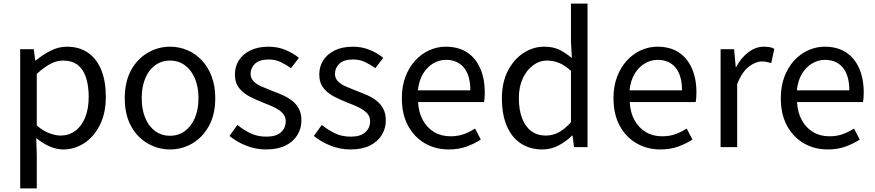

<svg xmlns="http://www.w3.org/2000/svg" viewBox="-20 -816 4853 1065"><path d="M92 229V-543H167L176 -480H178Q215 -511 259.5 -534Q304 -557 351 -557Q421 -557 469.5 -522.5Q518 -488 542.5 -426Q567 -364 567 -280Q567 -187 533.5 -121.5Q500 -56 446.5 -21.5Q393 13 331 13Q294 13 256 -3.5Q218 -20 181 -50L184 45V229ZM316 -64Q361 -64 396.5 -89.5Q432 -115 452 -163.5Q472 -212 472 -279Q472 -339 457.5 -384.5Q443 -430 412 -455Q381 -480 328 -480Q294 -480 258.5 -461Q223 -442 184 -406V-120Q220 -89 255 -76.5Q290 -64 316 -64Z M923 13Q857 13 799 -20.5Q741 -54 706.5 -117.5Q672 -181 672 -271Q672 -362 706.5 -425.5Q741 -489 799 -523Q857 -557 923 -557Q973 -557 1018.5 -538Q1064 -519 1099 -482Q1134 -445 1154 -392Q1174 -339 1174 -271Q1174 -181 1139 -117.5Q1104 -54 1047 -20.5Q990 13 923 13ZM923 -63Q970 -63 1005.5 -89Q1041 -115 1061 -162Q1081 -209 1081 -271Q1081 -334 1061 -381Q1041 -428 1005.5 -454Q970 -480 923 -480Q876 -480 840.5 -454Q805 -428 785.5 -381Q766 -334 766 -271Q766 -209 785.5 -162Q805 -115 840.5 -89Q876 -63 923 -63Z M1455 13Q1398 13 1344.5 -8.5Q1291 -30 1253 -62L1297 -123Q1333 -94 1371 -76Q1409 -58 1458 -58Q1512 -58 1538.5 -82.5Q1565 -107 1565 -143Q1565 -171 1546.5 -189.5Q1528 -208 1499.5 -221.5Q1471 -235 1441 -246Q1403 -261 1366.5 -279.5Q1330 -298 1306.5 -327.5Q1283 -357 1283 -403Q1283 -447 1305 -481.5Q1327 -516 1369 -536.5Q1411 -557 1470 -557Q1520 -557 1563.5 -539Q1607 -521 1638 -495L1594 -438Q1566 -458 1536.5 -472Q1507 -486 1471 -486Q1419 -486 1394.5 -462.5Q1370 -439 1370 -407Q1370 -382 1386.5 -365Q1403 -348 1430 -336.5Q1457 -325 1487 -313Q1517 -302 1546.5 -289Q1576 -276 1599.5 -258Q1623 -240 1637.5 -213.5Q1652 -187 1652 -148Q1652 -104 1629.5 -67Q1607 -30 1563.5 -8.5Q1520 13 1455 13Z M1923 13Q1866 13 1812.5 -8.5Q1759 -30 1721 -62L1765 -123Q1801 -94 1839 -76Q1877 -58 1926 -58Q1980 -58 2006.5 -82.5Q2033 -107 2033 -143Q2033 -171 2014.5 -189.5Q1996 -208 1967.5 -221.5Q1939 -235 1909 -246Q1871 -261 1834.5 -279.5Q1798 -298 1774.5 -327.5Q1751 -357 1751 -403Q1751 -447 1773 -481.5Q1795 -516 1837 -536.5Q1879 -557 1938 -557Q1988 -557 2031.5 -539Q2075 -521 2106 -495L2062 -438Q2034 -458 2004.5 -472Q1975 -486 1939 -486Q1887 -486 1862.5 -462.5Q1838 -439 1838 -407Q1838 -382 1854.5 -365Q1871 -348 1898 -336.5Q1925 -325 1955 -313Q1985 -302 2014.5 -289Q2044 -276 2067.5 -258Q2091 -240 2105.5 -213.5Q2120 -187 2120 -148Q2120 -104 2097.5 -67Q2075 -30 2031.5 -8.5Q1988 13 1923 13Z M2469 13Q2396 13 2337 -21Q2278 -55 2243.5 -118.5Q2209 -182 2209 -271Q2209 -338 2229 -390.5Q2249 -443 2283.5 -480.5Q2318 -518 2362 -537.5Q2406 -557 2452 -557Q2522 -557 2570 -526Q2618 -495 2643.5 -437.5Q2669 -380 2669 -302Q2669 -287 2668 -274Q2667 -261 2665 -250H2299Q2302 -192 2325.5 -149.5Q2349 -107 2388 -83.5Q2427 -60 2479 -60Q2519 -60 2551.5 -71.5Q2584 -83 2615 -103L2647 -42Q2612 -19 2568 -3Q2524 13 2469 13ZM2298 -315H2589Q2589 -397 2553.5 -440.5Q2518 -484 2454 -484Q2416 -484 2382.5 -464Q2349 -444 2326.5 -407Q2304 -370 2298 -315Z M2988 13Q2920 13 2869.5 -20Q2819 -53 2791.5 -116.5Q2764 -180 2764 -271Q2764 -359 2797 -423Q2830 -487 2883.5 -522Q2937 -557 2999 -557Q3047 -557 3081.5 -540.5Q3116 -524 3152 -494L3147 -587V-796H3239V0H3164L3156 -64H3153Q3121 -32 3079 -9.5Q3037 13 2988 13ZM3008 -64Q3046 -64 3080 -82.5Q3114 -101 3147 -138V-423Q3113 -454 3081 -467Q3049 -480 3015 -480Q2972 -480 2936.5 -453.5Q2901 -427 2879.5 -380.5Q2858 -334 2858 -272Q2858 -207 2876 -160Q2894 -113 2927.5 -88.5Q2961 -64 3008 -64Z M3643 13Q3570 13 3511 -21Q3452 -55 3417.5 -118.5Q3383 -182 3383 -271Q3383 -338 3403 -390.5Q3423 -443 3457.5 -480.5Q3492 -518 3536 -537.5Q3580 -557 3626 -557Q3696 -557 3744 -526Q3792 -495 3817.5 -437.5Q3843 -380 3843 -302Q3843 -287 3842 -274Q3841 -261 3839 -250H3473Q3476 -192 3499.5 -149.5Q3523 -107 3562 -83.5Q3601 -60 3653 -60Q3693 -60 3725.5 -71.5Q3758 -83 3789 -103L3821 -42Q3786 -19 3742 -3Q3698 13 3643 13ZM3472 -315H3763Q3763 -397 3727.5 -440.5Q3692 -484 3628 -484Q3590 -484 3556.5 -464Q3523 -444 3500.5 -407Q3478 -370 3472 -315Z M3977 0V-543H4052L4061 -444H4063Q4091 -496 4131.5 -526.5Q4172 -557 4217 -557Q4236 -557 4249.5 -554.5Q4263 -552 4275 -545L4258 -466Q4244 -470 4233 -472.5Q4222 -475 4205 -475Q4172 -475 4134 -446.5Q4096 -418 4069 -349V0Z M4571 13Q4498 13 4439 -21Q4380 -55 4345.5 -118.5Q4311 -182 4311 -271Q4311 -338 4331 -390.5Q4351 -443 4385.5 -480.5Q4420 -518 4464 -537.5Q4508 -557 4554 -557Q4624 -557 4672 -526Q4720 -495 4745.5 -437.5Q4771 -380 4771 -302Q4771 -287 4770 -274Q4769 -261 4767 -250H4401Q4404 -192 4427.5 -149.5Q4451 -107 4490 -83.5Q4529 -60 4581 -60Q4621 -60 4653.5 -71.5Q4686 -83 4717 -103L4749 -42Q4714 -19 4670 -3Q4626 13 4571 13ZM4400 -315H4691Q4691 -397 4655.5 -440.5Q4620 -484 4556 -484Q4518 -484 4484.5 -464Q4451 -444 4428.5 -407Q4406 -370 4400 -315Z"/></svg>

Font: Noto Sans KR
Style: Regular
Weight: 400
Designer: Ryoko NISHIZUKA  (kana, bopomofo & ideographs); Paul D. Hunt (Latin, Greek & Cyrillic); Sandoll Communications , Soo-you
Foundry: Adobe
Version: Version 2.004-H2;hotconv 1.0.118;makeotfexe 2.5.65603